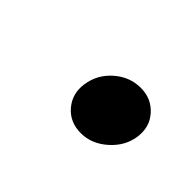

<svg xmlns="http://www.w3.org/2000/svg" viewBox="-36 -556 322 322"><g transform="rotate(45 125.0 -395.5)"><path d="M168.9 -458Q194.3 -458 210.4 -439.9Q226.6 -421.9 222.7 -395.5Q218.8 -370.1 197.8 -351.6Q176.8 -333 151.4 -333Q125 -333 109.4 -351.6Q93.8 -370.1 97.7 -395.5Q101.6 -421.9 122.1 -439.9Q142.6 -458 168.9 -458Z"/></g></svg>

Font: okolaks
Style: BoldItalic
Weight: 600
Width: 8
Italic angle: -8°
Version: Version 000.6.0